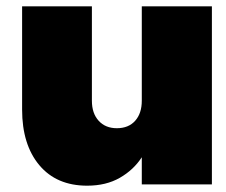

<svg xmlns="http://www.w3.org/2000/svg" viewBox="-20 -584 716 608"><path d="M651 -564V0H429V-86Q403 -46 359.5 -21Q316 4 256 4Q159 4 104.5 -61Q50 -126 50 -237V-564H271V-265Q271 -225 292.5 -201.5Q314 -178 350 -178Q387 -178 408 -201.5Q429 -225 429 -265V-564Z"/></svg>

Font: Poppins Black A&M
Style: Regular
Weight: 900
Designer: Ninad Kale (Devanagari), Jonny Pinhorn (Latin)
Foundry: Indian Type Foundry
Version: 4.004